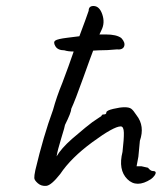

<svg xmlns="http://www.w3.org/2000/svg" viewBox="-20 -674 540 641"><path d="M447 -204 442 -151 436 -119H452L474 -114Q483 -103 490 -103Q506 -103 496 -88Q491 -81 484 -76Q436 -45 405 -76Q374 -107 389 -167Q394 -210 393.5 -231Q393 -252 383 -252Q360 -252 288.5 -199.5Q217 -147 181 -93Q151 -55 134.5 -53.5Q118 -52 106.5 -62Q95 -72 94.5 -79.5Q94 -87 98 -106Q125 -220 157 -307Q169 -351 188 -397Q210 -455 226 -502Q207 -502 195 -506Q173 -506 165 -519.5Q157 -533 164.5 -538.5Q172 -544 205 -548Q238 -552 245 -553Q269 -617 276 -638Q276 -654 292 -654Q312 -654 321.5 -626Q331 -598 319 -574L312 -559H333Q369 -559 385 -547Q399 -532 394.5 -519.5Q390 -507 369 -509Q339 -506 309 -506L291 -505Q285 -490 258 -414.5Q231 -339 218 -311Q218 -299 197 -257Q197 -253 184.5 -212.5Q172 -172 169 -152Q184 -178 220 -210Q275 -257 288 -266L319 -287Q319 -292 327 -292Q335 -292 335 -298.5Q335 -305 358 -310.5Q381 -316 396 -316Q411 -316 418 -311Q425 -306 436 -289Q464 -253 447 -204Z"/></svg>

Font: Caveat
Style: Regular
Weight: 400
Designer: Pablo Impallari
Foundry: Creative Lab NY
Version: Version 1.096; ttfautohint (v1.3)